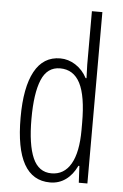

<svg xmlns="http://www.w3.org/2000/svg" viewBox="-54 -799 545 848"><g transform="rotate(5 218.0 -375.0)"><path d="M200.2 9.8Q45.9 9.8 45.9 -264.2Q45.9 -398.9 84.5 -469.5Q123 -540 198.2 -540Q233.9 -540 265.9 -519.5Q297.9 -499 316.9 -462.9H320.8L318.8 -522V-759.8H365.2V0H327.1L323.2 -74.2H318.8Q299.8 -33.7 269.5 -12Q239.3 9.8 200.2 9.8ZM203.1 -30.8Q258.8 -30.8 288.8 -82.3Q318.8 -133.8 318.8 -233.9V-264.2Q318.8 -384.3 289.8 -440.2Q260.7 -496.1 201.2 -496.1Q144 -496.1 119.1 -436.3Q94.2 -376.5 94.2 -263.2Q94.2 -148.9 120.1 -89.8Q146 -30.8 203.1 -30.8Z"/></g></svg>

Font: TypoPRO Open Sans Condensed
Style: Regular
Weight: 300
Width: 3
Foundry: Ascender Corporation
Version: Version 1.10